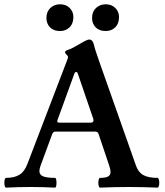

<svg xmlns="http://www.w3.org/2000/svg" viewBox="-24 -860 757 883"><path d="M-3.9 -19.5Q-3.9 -28.8 -2 -35.4Q0 -42 3.9 -42Q42 -42 65.2 -56.2Q88.4 -70.3 102.1 -106L283.2 -579.1Q289.1 -594.7 289.1 -597.7Q289.1 -601.1 281.7 -609.4Q274.9 -616.2 274.9 -619.1Q274.9 -627 291.5 -631.8Q307.1 -636.7 342.3 -657.7Q376 -678.2 386.2 -678.2Q402.3 -678.2 407.7 -655.3Q412.6 -632.8 433.1 -575.2L601.1 -99.1Q611.8 -67.9 635 -54.9Q658.2 -42 700.2 -42Q704.1 -42 706.3 -35.4Q708.5 -28.8 708.5 -19.5Q708.5 -10.3 706.3 -3.7Q704.1 2.9 700.2 2.9Q634.3 0 568.4 0Q502 0 436 2.9Q432.6 2.9 430.4 -3.9Q428.2 -10.7 428.2 -19.5Q428.2 -28.3 430.4 -35.2Q432.6 -42 436 -42Q461.9 -42 473.1 -48.3Q484.4 -54.7 484.4 -69.3Q484.4 -80.1 478 -99.1L429.2 -244.1Q425.8 -254.9 413.1 -254.9H230Q220.2 -254.9 215.3 -241.2L162.6 -98.1Q157.2 -83 157.2 -73.2Q157.2 -56.2 174.1 -49.1Q190.9 -42 229 -42Q232.4 -42 234.1 -35.4Q235.8 -28.8 235.8 -19.5Q235.8 -10.3 234.1 -3.7Q232.4 2.9 229 2.9Q172.4 0 116.7 0Q60.5 0 3.9 2.9Q0 2.9 -2 -3.7Q-3.9 -10.3 -3.9 -19.5ZM392.1 -295.9Q406.2 -295.9 406.2 -307.1Q406.2 -310.5 404.8 -314L334 -521Q332.5 -525.4 330.8 -527.1Q329.1 -528.8 326.2 -528.8Q320.8 -528.8 317.9 -521L241.2 -310.1Q239.3 -304.2 239.3 -301.8Q239.3 -299.3 241.7 -297.6Q244.1 -295.9 249 -295.9ZM189.5 -777.3Q189.5 -806.6 207.8 -823.5Q226.1 -840.3 252.4 -840.3Q279.8 -840.3 296.6 -823.2Q313.5 -806.2 313.5 -782.2Q313.5 -751.5 295.9 -734.4Q278.3 -717.3 252.4 -717.3Q222.2 -717.3 205.8 -734.4Q189.5 -751.5 189.5 -777.3ZM399.4 -777.3Q399.4 -806.6 417.7 -823.5Q436 -840.3 462.4 -840.3Q489.3 -840.3 506.3 -823.2Q523.4 -806.2 523.4 -782.2Q523.4 -751.5 505.9 -734.4Q488.3 -717.3 462.4 -717.3Q432.1 -717.3 415.8 -734.4Q399.4 -751.5 399.4 -777.3Z"/></svg>

Font: JuniusX
Style: Bold
Weight: 700
Designer: Peter S. Baker
Foundry: Briery Creek Software
Version: Version 1.004